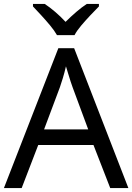

<svg xmlns="http://www.w3.org/2000/svg" viewBox="-20 -964 679 984"><path d="M545 0 459 -221H176L91 0H0L279 -717H360L638 0ZM352 -517Q349 -525 342 -546Q335 -567 328.5 -589.5Q322 -612 318 -624Q311 -593 302 -563.5Q293 -534 287 -517L206 -301H432ZM272 -784Q259 -807 237 -833.5Q215 -860 191 -886Q167 -912 149 -931V-944H209Q235 -927 263 -903Q291 -879 316 -852Q343 -879 371 -903Q399 -927 425 -944H487V-931Q468 -912 443.5 -886Q419 -860 396.5 -833.5Q374 -807 362 -784Z"/></svg>

Font: Noto Sans Hatran
Style: Regular
Weight: 400
Designer: Monotype Design Team
Foundry: Monotype Imaging Inc.
Version: Version 2.001; ttfautohint (v1.8.4.7-5d5b)